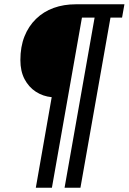

<svg xmlns="http://www.w3.org/2000/svg" viewBox="-20 -706 600 895"><path d="M147 169 221 -253Q180 -257 147 -278.5Q114 -300 94.5 -337Q75 -374 75 -426Q75 -488 94 -536Q113 -584 148 -618Q183 -652 230 -669Q277 -686 333 -686H560L549 -624H495L355 169H281L421 -624H362L222 169Z"/></svg>

Font: Archivo SemiCondensed Medium
Style: Italic
Weight: 500
Width: 4
Italic angle: -10°
Designer: Hector Gatti
Foundry: Omnibus-Type
Version: Version 2.001